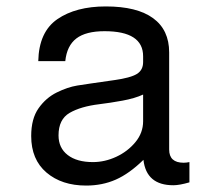

<svg xmlns="http://www.w3.org/2000/svg" viewBox="-20 -559 658 597"><path d="M569 -55V8Q538 17 519 17Q435 17 426 -62Q382 -19 340 -0.5Q298 18 248 18Q172 18 124.5 -22.5Q77 -63 77 -136Q77 -190 100 -222.5Q123 -255 156.5 -271.5Q190 -288 220 -293Q234 -295 263 -299.5Q292 -304 336 -310Q386 -317 405.5 -329Q425 -341 425 -366V-384Q425 -462 305 -462Q247 -462 217.5 -439.5Q188 -417 183 -369H99Q101 -460 158.5 -499.5Q216 -539 309 -539Q406 -539 456 -502.5Q506 -466 506 -396V-94Q506 -53 551 -53Q559 -53 569 -55ZM425 -182V-265Q399 -253 360.5 -246Q322 -239 289 -235Q231 -228 196.5 -208Q162 -188 162 -138Q162 -99 190.5 -77Q219 -55 269 -55Q306 -55 341.5 -71.5Q377 -88 401 -117Q425 -146 425 -182Z"/></svg>

Font: Fragment Mono SC
Style: Regular
Weight: 400
Monospace: yes
Designer: Wei Huang based on Nimbus Sans by URW Studio, based on Helvetica by Max Miedinger.
Foundry: Wei Huang
Version: Version 1.012; ttfautohint (v1.8.4.7-5d5b)